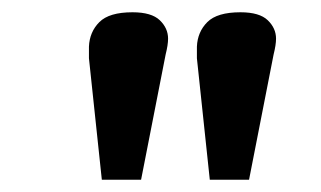

<svg xmlns="http://www.w3.org/2000/svg" viewBox="-20 -800 524 313"><path d="M210 -507H146L125 -705Q125 -711 125 -716.5Q125 -722 125 -724Q126 -748 142 -764Q158 -780 196 -780Q227 -780 240.5 -767Q254 -754 254 -737Q254 -732 253 -725.5Q252 -719 250 -711ZM386 -507H322L301 -705Q301 -711 301 -716.5Q301 -722 301 -724Q302 -748 318 -764Q334 -780 372 -780Q403 -780 416.5 -767Q430 -754 430 -737Q430 -732 429 -725.5Q428 -719 426 -711Z"/></svg>

Font: Literata 12pt ExtraBold
Style: Italic
Weight: 800
Italic angle: -2°
Designer: Latin by Veronika Burian and Jose Scaglione. Greek by Irene Vlachou. Cyrillic by Vera Evstafieva
Foundry: TypeTogether
Version: Version 3.002